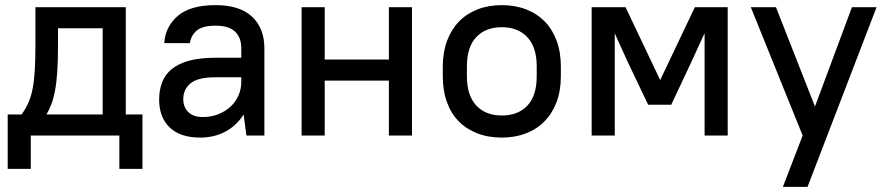

<svg xmlns="http://www.w3.org/2000/svg" viewBox="-20 -528 3450 748"><path d="M445 0H100V130H10V-82H64Q80 -104 90.5 -127.5Q101 -151 107 -182Q113 -213 115.5 -253.5Q118 -294 118 -350V-500H470V-82H535V130H445ZM206 -350Q206 -290 203 -247Q200 -204 194 -173Q188 -142 179.5 -120.5Q171 -99 161 -82H380V-418H206Z M760 8Q682 8 641 -31.5Q600 -71 600 -140Q600 -178 612 -208.5Q624 -239 650.5 -260Q677 -281 718.5 -292Q760 -303 820 -303H920V-340Q920 -382 895.5 -405Q871 -428 820 -428Q769 -428 746.5 -409Q724 -390 720 -360H620Q624 -424 672.5 -466Q721 -508 820 -508Q914 -508 962 -463Q1010 -418 1010 -340V0H940L929 -82Q902 -39 858.5 -15.5Q815 8 760 8ZM770 -72Q803 -72 830.5 -83Q858 -94 878 -112.5Q898 -131 909 -156Q920 -181 920 -209V-227H820Q751 -227 722.5 -203.5Q694 -180 694 -142Q694 -110 714 -91Q734 -72 770 -72Z M1495 -214H1245V0H1155V-500H1245V-296H1495V-500H1585V0H1495Z M1935 8Q1882 8 1839.5 -8.5Q1797 -25 1767 -55.5Q1737 -86 1721 -130.5Q1705 -175 1705 -231V-269Q1705 -324 1721.5 -368.5Q1738 -413 1768 -444Q1798 -475 1840.5 -491.5Q1883 -508 1935 -508Q1987 -508 2029.5 -491.5Q2072 -475 2102 -444.5Q2132 -414 2148.5 -369.5Q2165 -325 2165 -269V-231Q2165 -175 2148.5 -131Q2132 -87 2102 -56Q2072 -25 2029.5 -8.5Q1987 8 1935 8ZM1935 -78Q1998 -78 2034.5 -116.5Q2071 -155 2071 -231V-269Q2071 -344 2034.5 -383Q1998 -422 1935 -422Q1872 -422 1835.5 -383.5Q1799 -345 1799 -269V-231Q1799 -156 1835.5 -117Q1872 -78 1935 -78Z M2424 -290 2375 -398V0H2285V-500H2417L2552 -216L2687 -500H2815V0H2725V-399L2675 -290L2595 -120H2505Z M3107 0 2905 -500H3003L3155 -113L3299 -500H3395L3126 200H3030Z"/></svg>

Font: Retni Sans Medium
Style: Regular
Weight: 500
Designer: Vitaly Kuzmin
Foundry: ParaType Ltd.
Version: Version 1.00;March 2, 2019;FontCreator 11.5.0.2425 64-bit; t